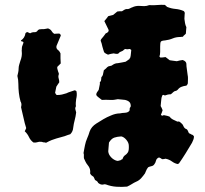

<svg xmlns="http://www.w3.org/2000/svg" viewBox="-20 -696 839 784"><path d="M499 66Q477 68 455 66.5Q433 65 412 57Q409 57 407.5 56.5Q406 56 404 57Q397 59 391.5 57Q386 55 381 51Q380 48 378.5 46.5Q377 45 376 44Q375 43 372.5 41.5Q370 40 368 39Q367 36 365.5 33Q364 30 362 26Q360 24 356.5 22Q353 20 351 17Q350 15 349 14Q348 13 348 12Q351 -7 338 -22Q333 -28 329.5 -35Q326 -42 323 -49Q322 -53 322.5 -60Q323 -67 321 -71Q323 -81 324 -87.5Q325 -94 327 -103Q330 -118 336 -131.5Q342 -145 346 -159Q353 -179 374 -192Q388 -201 402.5 -209.5Q417 -218 432 -224Q452 -233 470 -233Q478 -235 490 -235.5Q502 -236 508 -243Q510 -246 509.5 -250.5Q509 -255 512 -258Q514 -260 514 -264Q514 -268 513 -271Q511 -280 500 -285Q499 -286 496 -286.5Q493 -287 491 -288Q484 -289 477 -289.5Q470 -290 461 -291Q445 -287 429 -288Q413 -289 396 -288Q390 -293 383.5 -297.5Q377 -302 373 -308Q373 -315 376 -319Q379 -323 383 -329L388 -354Q388 -356 387.5 -357.5Q387 -359 388 -360Q393 -365 393 -371Q393 -377 394 -381Q396 -383 397.5 -385Q399 -387 400 -390Q402 -399 404 -409Q407 -412 410.5 -414.5Q414 -417 417 -421Q422 -426 429 -426.5Q436 -427 440 -431Q450 -438 461 -438Q470 -439 478 -441Q486 -443 493 -444Q497 -446 501 -449.5Q505 -453 508 -454Q509 -457 510 -458.5Q511 -460 512 -461Q514 -469 514.5 -477Q515 -485 516 -492Q514 -493 512.5 -494.5Q511 -496 509 -496Q506 -496 502 -495Q498 -494 493 -496Q491 -496 489 -495Q487 -494 485 -492Q483 -489 479 -487.5Q475 -486 471 -484Q468 -483 465.5 -479.5Q463 -476 458 -476Q452 -476 444 -478Q438 -477 432.5 -476Q427 -475 421 -473H422Q421 -472 420.5 -471.5Q420 -471 420 -471L421 -473Q421 -473 414.5 -476Q408 -479 405 -483Q403 -488 401.5 -494Q400 -500 398 -506Q397 -512 395 -518.5Q393 -525 391 -530Q392 -535 394 -537Q399 -543 403.5 -548.5Q408 -554 412 -560Q414 -561 415 -561Q416 -561 417 -562Q426 -568 423 -575L406 -610Q411 -615 414.5 -620Q418 -625 422 -630Q427 -631 432 -632.5Q437 -634 442 -635L459 -649Q464 -650 468.5 -650Q473 -650 478 -650Q483 -653 488.5 -656.5Q494 -660 501 -659Q506 -659 511 -662Q516 -665 520 -666Q532 -672 547 -672Q558 -671 568.5 -671Q579 -671 589 -675Q592 -675 592 -675Q607 -674 622.5 -675.5Q638 -677 653 -676Q655 -675 657.5 -672.5Q660 -670 662 -668Q679 -661 696.5 -659.5Q714 -658 730 -651Q736 -646 734 -638Q734 -634 733.5 -629Q733 -624 733 -619Q734 -611 735.5 -602Q737 -593 741 -585Q741 -579 740 -573Q739 -567 739 -559Q736 -555 732.5 -552.5Q729 -550 727 -546Q723 -546 720.5 -545.5Q718 -545 716 -545Q699 -545 685 -539Q678 -536 670 -534Q662 -532 654 -531Q639 -530 636.5 -525.5Q634 -521 634 -506V-484Q634 -473 631 -465Q635 -461 635 -461Q640 -461 644.5 -461.5Q649 -462 656 -463L673 -450Q680 -449 687 -448Q694 -447 702 -446Q708 -448 714 -449Q720 -450 726 -451Q740 -446 741 -436Q741 -425 743 -413.5Q745 -402 746 -391Q748 -382 747.5 -373.5Q747 -365 747 -357Q747 -354 745.5 -352Q744 -350 743 -348Q741 -346 739 -346Q730 -345 721 -341.5Q712 -338 706 -330Q701 -325 698 -325Q691 -324 686.5 -319Q682 -314 677 -311Q665 -311 653 -306V-305Q652 -305 652 -304Q652 -304 652 -304Q652 -304 652 -304Q652 -304 652 -304Q652 -304 652 -304Q652 -305 653 -306Q652 -307 650 -308Q648 -309 645 -308Q642 -307 642 -304Q641 -301 640 -298.5Q639 -296 639 -293Q638 -286 637.5 -279Q637 -272 636 -263Q638 -260 640 -255.5Q642 -251 644 -246Q643 -242 641 -237Q639 -232 637 -227Q642 -222 645.5 -224.5Q649 -227 653 -225Q658 -224 662.5 -223Q667 -222 672 -220Q678 -212 686 -208Q694 -204 703 -200Q705 -199 706.5 -199.5Q708 -200 710 -200Q711 -199 713 -199Q718 -195 722.5 -191Q727 -187 729 -181Q733 -171 743 -168Q746 -165 747.5 -161Q749 -157 751 -153Q753 -151 756 -150Q759 -149 761 -147Q768 -146 772 -139Q772 -132 769.5 -125.5Q767 -119 764 -113Q751 -91 738 -70Q725 -49 711 -29Q710 -28 709 -28Q708 -28 707 -26Q694 -28 682.5 -36.5Q671 -45 656 -48Q650 -46 642 -46Q639 -48 636 -50Q633 -52 629 -53Q619 -49 617 -40Q615 -31 610 -25Q606 -19 598.5 -17.5Q591 -16 585 -13Q584 -12 580 -6Q578 -2 576 2.5Q574 7 572 12Q565 22 556.5 31.5Q548 41 536 46Q527 50 518.5 55.5Q510 61 499 66ZM292 -324Q294 -316 293.5 -307.5Q293 -299 291 -291Q290 -284 289.5 -277Q289 -270 290 -262Q286 -255 288 -248.5Q290 -242 291 -237Q289 -220 285 -205.5Q281 -191 279 -175Q278 -159 267 -148Q262 -147 256 -144.5Q250 -142 244 -140Q221 -134 210 -130.5Q199 -127 191 -124Q183 -121 168 -113Q165 -114 162.5 -114.5Q160 -115 156 -115Q154 -116 152 -116.5Q150 -117 148 -117Q140 -118 133 -115.5Q126 -113 117 -114Q105 -122 98.5 -136Q92 -150 81 -160Q83 -163 84 -166Q85 -169 87 -173Q84 -183 81 -193.5Q78 -204 76 -215Q74 -226 71 -236.5Q68 -247 66 -258Q67 -262 67.5 -267Q68 -272 66 -277Q66 -279 64 -281Q59 -299 57 -317Q55 -335 55 -353Q55 -362 54 -370Q53 -378 51 -386Q53 -394 54.5 -401.5Q56 -409 56 -416Q56 -424 58.5 -432Q61 -440 63 -447Q71 -467 69 -485Q68 -489 69 -492Q69 -501 70 -505.5Q71 -510 76 -522Q75 -526 71.5 -526.5Q68 -527 66 -528Q66 -530 65 -530Q64 -530 64 -530Q64 -530 65 -530Q66 -530 66 -531Q81 -541 84 -560Q84 -562 86 -562Q88 -565 92 -565Q94 -564 97.5 -562.5Q101 -561 103 -560Q111 -565 120.5 -564.5Q130 -564 135 -573Q136 -574 140 -576Q145 -577 150 -577Q155 -577 159 -577Q164 -578 168 -578.5Q172 -579 176 -580Q187 -576 190.5 -569.5Q194 -563 201 -558Q206 -558 211 -558.5Q216 -559 221 -559Q224 -559 226.5 -555.5Q229 -552 228 -550Q227 -547 225.5 -544Q224 -541 223 -538Q221 -532 218 -526Q215 -520 213 -514Q205 -499 220 -489Q224 -485 227 -478Q227 -468 227 -458Q227 -448 228 -437L214 -423Q213 -418 214.5 -414Q216 -410 217 -405Q218 -401 219.5 -398Q221 -395 220 -392Q217 -384 219.5 -376Q222 -368 222 -360Q219 -356 216.5 -352Q214 -348 210 -342Q208 -330 205 -317Q209 -308 213 -308Q224 -308 233 -310Q242 -312 251 -315Q259 -319 267.5 -321.5Q276 -324 284 -327Q286 -328 288.5 -326Q291 -324 292 -324ZM506 -101Q506 -113 496 -125Q486 -137 475 -139Q458 -138 446.5 -134Q435 -130 425 -114Q425 -110 423.5 -96.5Q422 -83 422 -78Q423 -65 434 -53.5Q445 -42 459 -39Q463 -39 469 -41Q472 -41 474 -43Q476 -45 480 -46Q484 -58 490.5 -62Q497 -66 502 -73.5Q507 -81 506 -101Z"/></svg>

Font: Daruma Drop One
Style: Regular
Weight: 400
Designer: Maniackers Design
Version: Version 1.000